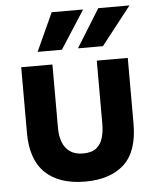

<svg xmlns="http://www.w3.org/2000/svg" viewBox="-54 -806 693 858"><g transform="rotate(-5 292.5 -376.5)"><path d="M294 7Q178 7 115.5 -52.5Q53 -112 53 -232V-527H193V-242Q193 -206 203.5 -178.5Q214 -151 236.5 -135Q259 -119 295 -119Q334 -119 355 -136Q376 -153 384 -181.5Q392 -210 392 -242V-527H531V-232Q531 -107 468.5 -50Q406 7 294 7ZM313 -589 419 -760H559L425 -589ZM132 -589 210 -760H351L241 -589Z"/></g></svg>

Font: Onest
Style: Bold
Weight: 700
Designer: Dmitri Voloshin, Andrey Kudryavtsev
Foundry: Dmitri Voloshin, Andrey Kudryavtsev
Version: Version 1.000;gftools[0.9.33]